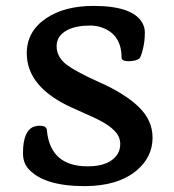

<svg xmlns="http://www.w3.org/2000/svg" viewBox="-20 -615 584 644"><path d="M387.7 -421.9Q387.7 -497.1 325.2 -521.5Q305.2 -529.3 282 -529.3Q258.8 -529.3 239 -525.4Q219.2 -521.5 204.1 -513.2Q169.9 -494.6 169.9 -460Q169.9 -426.8 198.2 -402.3Q229.5 -376.5 314.5 -338.6Q399.4 -300.8 445.6 -256.1Q491.7 -211.4 491.7 -153.3Q491.7 -87.9 438 -43Q375 9.3 263.7 9.3Q127.4 9.3 75.2 -48.8Q57.1 -69.3 57.1 -101.1Q57.1 -177.7 94.7 -190.4Q104 -193.4 112.3 -193.4Q135.3 -193.4 137.2 -179.2Q147.9 -57.1 273.9 -57.1Q349.6 -57.1 375 -99.6Q383.3 -113.3 383.3 -132.8Q383.3 -152.3 370.8 -168.5Q358.4 -184.6 336.4 -198.5Q314.5 -212.4 284.2 -225.6L219.2 -254.9Q69.8 -323.2 69.8 -436.5Q69.8 -509.8 134.8 -553.7Q196.3 -595.2 293.5 -595.2Q425.3 -595.2 457.5 -538.1Q465.8 -523.4 465.8 -505.9Q465.8 -488.3 463.9 -474.4Q461.9 -460.4 459 -449.2Q454.1 -427.7 447.8 -418.9Q435.1 -409.7 411.4 -409.7Q387.7 -409.7 387.7 -421.9Z"/></svg>

Font: Quando
Style: Regular
Weight: 400
Version: Version 1.002